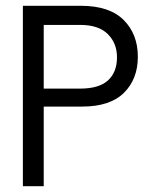

<svg xmlns="http://www.w3.org/2000/svg" viewBox="-20 -643 540 663"><path d="M59 -623H259Q358 -623 407 -574Q456 -525 456 -447Q456 -370 408 -322.5Q360 -275 264 -275H131V0H59ZM256 -337Q322 -337 353 -365.5Q384 -394 384 -445Q384 -494 352 -525.5Q320 -557 257 -557H131V-337Z"/></svg>

Font: Vazir Code
Style: Code
Weight: 400
Foundry: DejaVu fonts team - Redesigned by Saber Rastikerdar
Version: Version 1.1.2